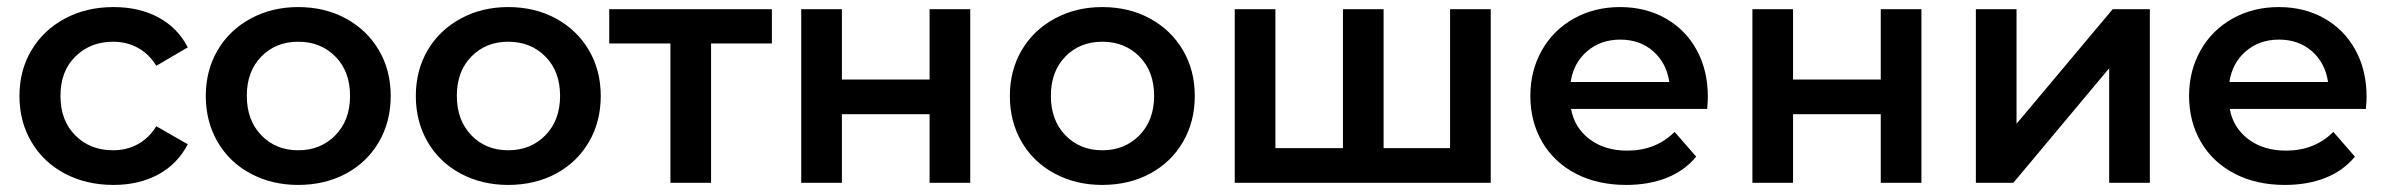

<svg xmlns="http://www.w3.org/2000/svg" viewBox="-20 -517 6762 543"><path d="M301 -497Q374 -497 428.5 -467.5Q483 -438 511 -383L422 -331Q401 -365 369.5 -382Q338 -399 300 -399Q236 -399 193.5 -357.5Q151 -316 151 -246Q151 -176 193 -134Q235 -92 300 -92Q338 -92 369.5 -109Q401 -126 422 -160L511 -109Q482 -53 427.5 -23.5Q373 6 301 6Q224 6 163.5 -26Q103 -58 69 -115.5Q35 -173 35 -245.5Q35 -318 69 -375Q103 -432 163.5 -464.5Q224 -497 301 -497Z M823 -497Q899 -497 958.5 -464.5Q1018 -432 1051.5 -375Q1085 -318 1085 -245.5Q1085 -173 1051.5 -115.5Q1018 -58 958.5 -26Q899 6 823 6Q749 6 689 -26Q629 -58 595.5 -115.5Q562 -173 562 -245.5Q562 -318 595.5 -375Q629 -432 689 -464.5Q749 -497 823 -497ZM823.5 -92Q887 -92 928.5 -134.5Q970 -177 970 -246Q970 -315 928.5 -357Q887 -399 823.5 -399Q760 -399 719 -357Q678 -315 678 -246Q678 -177 719 -134.5Q760 -92 823.5 -92Z M1417 -497Q1493 -497 1552.5 -464.5Q1612 -432 1645.5 -375Q1679 -318 1679 -245.5Q1679 -173 1645.5 -115.5Q1612 -58 1552.5 -26Q1493 6 1417 6Q1343 6 1283 -26Q1223 -58 1189.5 -115.5Q1156 -173 1156 -245.5Q1156 -318 1189.5 -375Q1223 -432 1283 -464.5Q1343 -497 1417 -497ZM1417.5 -92Q1481 -92 1522.5 -134.5Q1564 -177 1564 -246Q1564 -315 1522.5 -357Q1481 -399 1417.5 -399Q1354 -399 1313 -357Q1272 -315 1272 -246Q1272 -177 1313 -134.5Q1354 -92 1417.5 -92Z M2163 -394H1991V0H1876V-394H1703V-491H2163Z M2246 -491H2361V-292H2609V-491H2724V0H2609V-194H2361V0H2246Z M3097 -497Q3173 -497 3232.5 -464.5Q3292 -432 3325.5 -375Q3359 -318 3359 -245.5Q3359 -173 3325.5 -115.5Q3292 -58 3232.5 -26Q3173 6 3097 6Q3023 6 2963 -26Q2903 -58 2869.5 -115.5Q2836 -173 2836 -245.5Q2836 -318 2869.5 -375Q2903 -432 2963 -464.5Q3023 -497 3097 -497ZM3097.5 -92Q3161 -92 3202.5 -134.5Q3244 -177 3244 -246Q3244 -315 3202.5 -357Q3161 -399 3097.5 -399Q3034 -399 2993 -357Q2952 -315 2952 -246Q2952 -177 2993 -134.5Q3034 -92 3097.5 -92Z M4196 -491V0H3472V-491H3587V-98H3778V-491H3893V-98H4081V-491Z M4808 -209H4423Q4433 -155 4476 -123Q4519 -91 4582 -91Q4663 -91 4716 -144L4777 -74Q4744 -34 4693.5 -14Q4643 6 4579 6Q4498 6 4436.5 -26Q4375 -58 4341.5 -115.5Q4308 -173 4308 -246Q4308 -317 4340.5 -374.5Q4373 -432 4431 -464.5Q4489 -497 4562 -497Q4634 -497 4690.5 -465Q4747 -433 4778.5 -375.5Q4810 -318 4810 -243Q4810 -231 4808 -209ZM4422 -285H4701Q4693 -339 4655.5 -372Q4618 -405 4562 -405Q4507 -405 4468.5 -372Q4430 -339 4422 -285Z M4936 -491H5051V-292H5299V-491H5414V0H5299V-194H5051V0H4936Z M5568 -491H5683V-167L5955 -491H6060V0H5945V-324L5674 0H5568Z M6671 -209H6286Q6296 -155 6339 -123Q6382 -91 6445 -91Q6526 -91 6579 -144L6640 -74Q6607 -34 6556.5 -14Q6506 6 6442 6Q6361 6 6299.5 -26Q6238 -58 6204.5 -115.5Q6171 -173 6171 -246Q6171 -317 6203.5 -374.5Q6236 -432 6294 -464.5Q6352 -497 6425 -497Q6497 -497 6553.5 -465Q6610 -433 6641.5 -375.5Q6673 -318 6673 -243Q6673 -231 6671 -209ZM6285 -285H6564Q6556 -339 6518.5 -372Q6481 -405 6425 -405Q6370 -405 6331.5 -372Q6293 -339 6285 -285Z"/></svg>

Font: Montserrat Ace
Style: Bold
Weight: 600
Designer: Julieta Ulanovsky
Foundry: Julieta Ulanovsky
Version: Version 1